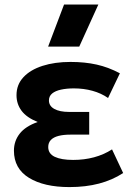

<svg xmlns="http://www.w3.org/2000/svg" viewBox="-20 -784 566 820"><path d="M276.5 15Q168 15 103.8 -24.5Q39.5 -64 39.5 -140.5Q39.5 -181.5 64 -213Q88.5 -244.5 141 -263Q93.5 -282 72 -311Q50.5 -340 50.5 -377.5Q50.5 -422.5 80 -454.2Q109.5 -486 161.8 -502.8Q214 -519.5 281 -519.5Q342.5 -519.5 392.8 -508.2Q443 -497 492 -471L441.5 -365.5Q412 -386 374.8 -396.2Q337.5 -406.5 295.5 -406.5Q264.5 -406.5 240.5 -401.2Q216.5 -396 202.8 -384.8Q189 -373.5 189 -355Q189 -331.5 212 -318.8Q235 -306 275 -306H361V-209H280Q251 -209 229.8 -203.5Q208.5 -198 197.2 -186.2Q186 -174.5 186 -156Q186 -127.5 214 -114.2Q242 -101 292.5 -101Q339.5 -101 381.5 -112.2Q423.5 -123.5 458.5 -146L506 -45Q460 -15 403 0Q346 15 276.5 15ZM185.5 -585 253.5 -764.5H400L318.5 -585Z"/></svg>

Font: Geologica SemiBold
Style: Regular
Weight: 600
Designer: Sindre Bremnes, Frode Helland
Foundry: Monokrom Skriftforlag AS
Version: Version 1.010;gftools[0.9.28]